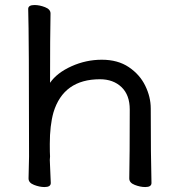

<svg xmlns="http://www.w3.org/2000/svg" viewBox="-20 -734 719 768"><path d="M561 14.2Q541 14.2 519 5.6Q497.1 -2.9 497.1 -20Q499 -107.9 499 -295.9Q499 -354 466.1 -385.5Q433.1 -417 379.9 -417Q233.9 -417 193.8 -284.2Q179.2 -231.9 179.2 -158.2Q179.2 -121.1 180.2 -107.9L179.2 -94.2Q179.2 -81.1 183.1 -2Q183.1 14.2 158.2 14.2Q138.2 14.2 116.2 5.6Q94.2 -2.9 94.2 -20L96.2 -107.9Q96.2 -590.8 92.8 -698.2Q92.8 -713.9 118.2 -713.9Q138.2 -713.9 160.2 -705.3Q182.1 -696.8 182.1 -680.2Q180.2 -590.8 180.2 -402.8Q208 -442.9 266.1 -469Q324.2 -495.1 387.2 -495.1Q451.2 -495.1 495.1 -465.6Q539.1 -436 561 -391.1Q583 -346.2 583 -299.8Q583 -107.9 585.9 -2Q585.9 14.2 561 14.2Z"/></svg>

Font: LXGW WenKai Screen
Style: Regular
Weight: 400
Designer: LXGW / Fontworks Inc.
Foundry: LXGW / Fontworks Inc.
Version: Version 1.510;January 18,2025